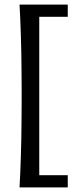

<svg xmlns="http://www.w3.org/2000/svg" viewBox="-20 -747 336 826"><path d="M64 59.1Q65.9 31.2 67.1 -1.7Q68.4 -34.7 69.6 -70.3Q70.8 -106 71.5 -142.6Q72.3 -179.2 72.5 -213.9Q72.8 -248.5 73 -279.8Q73.2 -311 73.2 -335.9Q73.2 -360.8 73 -391.8Q72.8 -422.9 72.5 -457Q72.3 -491.2 71.5 -527.3Q70.8 -563.5 69.6 -598.6Q68.4 -633.8 67.1 -666.5Q65.9 -699.2 64 -727.1H271.5V-674.8H148.9V6.8H271.5V59.1Z"/></svg>

Font: Crushed
Style: Regular
Weight: 400
Width: 3
Designer: Astigmatic (AOETI)
Foundry: Astigmatic (AOETI)
Version: Version 001.001